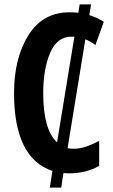

<svg xmlns="http://www.w3.org/2000/svg" viewBox="-20 -780 517 875"><path d="M177 -355Q177 -465 208.5 -539Q240 -613 306 -613Q313 -613 319 -613L240 -131Q177 -190 177 -355ZM295 10Q372 10 432 -24V-138Q404 -123 374.5 -112.5Q345 -102 313 -102Q300 -102 288 -105L369 -601Q391 -592 415 -575L453 -681Q421 -701 387 -711L395 -760H343L337 -722Q318 -724 297 -724Q175 -724 109.5 -619.5Q44 -515 44 -356Q44 -59 219 -1L207 75H259L269 9Q282 10 295 10Z"/></svg>

Font: Noto Sans UI Condensed
Style: Bold
Weight: 700
Width: 3
Designer: Monotype Design Team
Foundry: Monotype Imaging Inc.
Version: 1.001